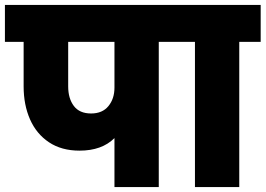

<svg xmlns="http://www.w3.org/2000/svg" viewBox="-34 -760 1079 780"><path d="M698 -590H611V0H431V-199Q380 -148 289 -148Q216 -148 165 -182Q114 -216 88 -275Q62 -334 62 -409V-590H-14V-740H698ZM431 -590H243V-409Q243 -360 266 -329.5Q289 -299 336 -299Q382 -299 406.5 -329Q431 -359 431 -404Z M758 0V-590H670V-740H1025V-590H938V0Z"/></svg>

Font: DVN-Poppins ExtBd
Style: Regular
Weight: 800
Designer: Ninad Kale (Devanagari), Jonny Pinhorn (Latin)
Foundry: Indian Type Foundry
Version: 4.004